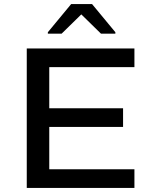

<svg xmlns="http://www.w3.org/2000/svg" viewBox="-20 -927 751 947"><path d="M112 0V-688H643V-596H223V-393H587V-301H223V-92H643V0ZM216 -761V-768L331 -907H434L549 -768V-761H478L381 -856L284 -761Z"/></svg>

Font: Saira Expanded Medium
Style: Regular
Weight: 500
Width: 7
Designer: Hector Gatti with collaboration of the Omnibus-Type team
Foundry: Omnibus-Type
Version: Version 1.100; ttfautohint (v1.8.3)